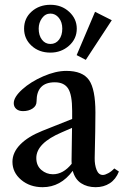

<svg xmlns="http://www.w3.org/2000/svg" viewBox="-20 -759 514 790"><path d="M187.5 -542.5Q140.6 -542.5 109.9 -570.8Q79.1 -599.1 79.1 -641.1Q79.1 -684.1 110.4 -711.7Q141.6 -739.3 187.5 -739.3Q233.4 -739.3 264.6 -710.4Q295.9 -681.6 295.9 -641.1Q295.9 -599.1 263.9 -570.8Q231.9 -542.5 187.5 -542.5ZM333 -512.7 295.4 -532.2 371.1 -710.4 439.9 -675.8ZM187.5 -578.1Q209.5 -578.1 222.9 -595.7Q236.3 -613.3 236.3 -641.1Q236.3 -668 222.2 -685.5Q208 -703.1 187.5 -703.1Q166.5 -703.1 152.8 -684.3Q139.2 -665.5 139.2 -641.1Q139.2 -613.3 152.6 -595.7Q166 -578.1 187.5 -578.1ZM155.3 11.2Q103 11.2 67.1 -19Q31.2 -49.3 31.2 -93.3Q31.2 -131.3 63 -164.1Q94.7 -196.8 154.3 -220.7L276.9 -269.5V-303.2Q276.9 -369.1 260.3 -394.8Q243.7 -420.4 205.6 -420.4Q130.4 -420.4 130.4 -341.8Q130.4 -323.2 114 -312.5Q97.7 -301.8 74.7 -301.8Q57.1 -301.8 46.9 -310.8Q36.6 -319.8 36.6 -334.5Q36.6 -359.4 71.3 -390.9Q106 -422.4 157.5 -444.8Q209 -467.3 252.9 -467.3Q319.8 -467.3 346.2 -429.7Q372.6 -392.1 372.6 -295.9Q372.6 -232.9 369.6 -108.9Q369.1 -81.1 377.4 -60.1Q385.7 -39.1 403.3 -39.1Q412.1 -39.1 425.5 -46.4Q439 -53.7 450.2 -65.9L469.2 -53.2Q456.5 -21 431.6 -4.9Q406.7 11.2 373.5 11.2Q338.9 11.2 313.7 -5.1Q288.6 -21.5 279.3 -56.2Q229.5 11.2 155.3 11.2ZM129.4 -108.9Q129.4 -77.6 150.1 -59.8Q170.9 -42 197.8 -42Q240.2 -42 274.9 -85Q274.9 -86.9 274.7 -90.8Q274.4 -94.7 274.4 -97.2Q275.4 -142.1 276.4 -232.9L233.9 -214.4Q129.4 -169.9 129.4 -108.9Z"/></svg>

Font: Elstob 6pt Medium
Style: Regular
Weight: 500
Designer: Peter S. Baker
Version: Version 1.015